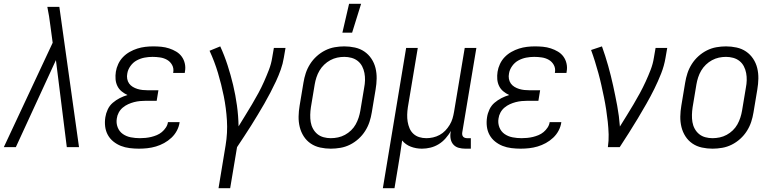

<svg xmlns="http://www.w3.org/2000/svg" viewBox="-32 -771 4052 1006"><path d="M-12 0 244 -547 232 -636Q229 -661 225 -686Q221 -711 216 -735H279L382 0H318L261 -456L51 0Z M696 8Q672 8 647.5 5Q623 2 601.5 -6.5Q580 -15 562 -29.5Q544 -44 533 -64Q522 -84 519 -108Q516 -132 520 -157Q523 -177 532.5 -197.5Q542 -218 559 -232.5Q576 -247 595.5 -257Q615 -267 636 -273Q619 -281 605 -292.5Q591 -304 583 -320.5Q575 -337 573.5 -356Q572 -375 575 -395Q578 -415 587.5 -435.5Q597 -456 612.5 -472Q628 -488 647.5 -499Q667 -510 687.5 -516.5Q708 -523 729 -525.5Q750 -528 771 -528Q792 -528 813 -526Q834 -524 854 -517.5Q874 -511 891.5 -500.5Q909 -490 920.5 -474Q932 -458 936.5 -437.5Q941 -417 937 -396L936 -389H875L876 -393Q879 -414 869.5 -431Q860 -448 843.5 -457.5Q827 -467 807 -470Q787 -473 767 -473Q746 -473 725 -469Q704 -465 684.5 -454.5Q665 -444 651.5 -425Q638 -406 635 -386Q632 -372 634.5 -358Q637 -344 644.5 -333.5Q652 -323 663.5 -316Q675 -309 688 -305Q701 -301 715 -299.5Q729 -298 743 -298H798L789 -243H734Q718 -243 702 -241.5Q686 -240 670.5 -236Q655 -232 639.5 -225Q624 -218 611 -207Q598 -196 590 -181Q582 -166 580 -150Q576 -126 584.5 -104Q593 -82 611.5 -69Q630 -56 653.5 -51.5Q677 -47 701 -47Q715 -47 730.5 -48.5Q746 -50 760.5 -53.5Q775 -57 789.5 -63Q804 -69 816 -79Q828 -89 837 -102.5Q846 -116 848 -131H909V-130Q906 -108 895 -87Q884 -66 866.5 -49.5Q849 -33 828 -21.5Q807 -10 785 -3.5Q763 3 740.5 5.5Q718 8 696 8Z M1113 215 1150 -9Q1161 -75 1157 -140Q1153 -205 1140.5 -267Q1128 -329 1110 -389Q1092 -449 1066 -505L1122 -528Q1144 -480 1160.5 -429Q1177 -378 1189.5 -325.5Q1202 -273 1209.5 -218.5Q1217 -164 1218 -109Q1235 -137 1253 -166Q1271 -195 1288.5 -224.5Q1306 -254 1322 -283.5Q1338 -313 1351.5 -343.5Q1365 -374 1377 -405Q1389 -436 1394 -468L1403 -520H1464L1455 -468Q1450 -437 1439 -406Q1428 -375 1414 -345Q1400 -315 1384.5 -285.5Q1369 -256 1352.5 -227Q1336 -198 1318.5 -169.5Q1301 -141 1283.5 -112.5Q1266 -84 1247 -56Q1228 -28 1210 0L1174 215Z M1701 8Q1673 8 1645.5 2Q1618 -4 1596 -19Q1574 -34 1559.5 -56.5Q1545 -79 1538.5 -105.5Q1532 -132 1532.5 -160.5Q1533 -189 1538 -218L1558 -338Q1562 -363 1570 -387.5Q1578 -412 1592.5 -435Q1607 -458 1627.5 -476.5Q1648 -495 1672 -507Q1696 -519 1721.5 -523.5Q1747 -528 1772 -528Q1800 -528 1827.5 -522Q1855 -516 1877 -501Q1899 -486 1914 -463.5Q1929 -441 1935.5 -414.5Q1942 -388 1941.5 -359.5Q1941 -331 1936 -302L1916 -182Q1912 -157 1904 -132.5Q1896 -108 1881.5 -85Q1867 -62 1846.5 -43.5Q1826 -25 1802 -13Q1778 -1 1752 3.5Q1726 8 1701 8ZM1701 -47Q1720 -47 1739 -51Q1758 -55 1775.5 -64.5Q1793 -74 1807.5 -88Q1822 -102 1831.5 -119Q1841 -136 1847 -154.5Q1853 -173 1856 -191L1876 -311Q1880 -331 1880.5 -350.5Q1881 -370 1877.5 -388.5Q1874 -407 1865.5 -423.5Q1857 -440 1842.5 -451.5Q1828 -463 1809.5 -468Q1791 -473 1772 -473Q1753 -473 1734.5 -469Q1716 -465 1698.5 -455.5Q1681 -446 1666.5 -432Q1652 -418 1642 -401Q1632 -384 1626 -365.5Q1620 -347 1617 -329L1597 -209Q1594 -189 1593.5 -169.5Q1593 -150 1596 -131.5Q1599 -113 1608 -96.5Q1617 -80 1631 -68.5Q1645 -57 1663.5 -52Q1682 -47 1701 -47ZM1762 -600 1797 -751H1860L1813 -600Z M1974 215 2096 -520H2157L2105 -209Q2102 -189 2101.5 -170Q2101 -151 2104 -133Q2107 -115 2114 -98.5Q2121 -82 2134 -70Q2147 -58 2164.5 -52.5Q2182 -47 2202 -47Q2219 -47 2237 -51Q2255 -55 2271.5 -64Q2288 -73 2301 -86.5Q2314 -100 2324 -116.5Q2334 -133 2339 -150Q2344 -167 2347 -185L2403 -520H2464L2390 -77Q2389 -71 2390 -65Q2391 -59 2394.5 -55Q2398 -51 2403.5 -49Q2409 -47 2415 -47H2435V8H2406Q2388 8 2371.5 3.5Q2355 -1 2344 -13Q2333 -25 2329.5 -42Q2326 -59 2329 -77L2331 -85Q2319 -65 2303 -46.5Q2287 -28 2266.5 -15.5Q2246 -3 2223.5 2.5Q2201 8 2179 8Q2148 8 2120.5 -2.5Q2093 -13 2075 -35Q2070 1 2064.5 36.5Q2059 72 2053 107L2035 215Z M2696 8Q2672 8 2647.5 5Q2623 2 2601.5 -6.5Q2580 -15 2562 -29.5Q2544 -44 2533 -64Q2522 -84 2519 -108Q2516 -132 2520 -157Q2523 -177 2532.5 -197.5Q2542 -218 2559 -232.5Q2576 -247 2595.5 -257Q2615 -267 2636 -273Q2619 -281 2605 -292.5Q2591 -304 2583 -320.5Q2575 -337 2573.5 -356Q2572 -375 2575 -395Q2578 -415 2587.5 -435.5Q2597 -456 2612.5 -472Q2628 -488 2647.5 -499Q2667 -510 2687.5 -516.5Q2708 -523 2729 -525.5Q2750 -528 2771 -528Q2792 -528 2813 -526Q2834 -524 2854 -517.5Q2874 -511 2891.5 -500.5Q2909 -490 2920.5 -474Q2932 -458 2936.5 -437.5Q2941 -417 2937 -396L2936 -389H2875L2876 -393Q2879 -414 2869.5 -431Q2860 -448 2843.5 -457.5Q2827 -467 2807 -470Q2787 -473 2767 -473Q2746 -473 2725 -469Q2704 -465 2684.5 -454.5Q2665 -444 2651.5 -425Q2638 -406 2635 -386Q2632 -372 2634.5 -358Q2637 -344 2644.5 -333.5Q2652 -323 2663.5 -316Q2675 -309 2688 -305Q2701 -301 2715 -299.5Q2729 -298 2743 -298H2798L2789 -243H2734Q2718 -243 2702 -241.5Q2686 -240 2670.5 -236Q2655 -232 2639.5 -225Q2624 -218 2611 -207Q2598 -196 2590 -181Q2582 -166 2580 -150Q2576 -126 2584.5 -104Q2593 -82 2611.5 -69Q2630 -56 2653.5 -51.5Q2677 -47 2701 -47Q2715 -47 2730.5 -48.5Q2746 -50 2760.5 -53.5Q2775 -57 2789.5 -63Q2804 -69 2816 -79Q2828 -89 2837 -102.5Q2846 -116 2848 -131H2909V-130Q2906 -108 2895 -87Q2884 -66 2866.5 -49.5Q2849 -33 2828 -21.5Q2807 -10 2785 -3.5Q2763 3 2740.5 5.5Q2718 8 2696 8Z M3153 0Q3158 -34 3157 -67Q3156 -100 3152.5 -132.5Q3149 -165 3144 -197.5Q3139 -230 3132.5 -261.5Q3126 -293 3119 -324.5Q3112 -356 3103.5 -387Q3095 -418 3085.5 -448.5Q3076 -479 3065 -509L3122 -528Q3140 -478 3154.5 -426.5Q3169 -375 3180.5 -322.5Q3192 -270 3202 -216.5Q3212 -163 3216 -108Q3234 -137 3252 -166Q3270 -195 3287.5 -224.5Q3305 -254 3321 -283.5Q3337 -313 3351 -343.5Q3365 -374 3377 -405Q3389 -436 3394 -468L3403 -520H3464L3455 -468Q3448 -426 3432 -385.5Q3416 -345 3396.5 -305.5Q3377 -266 3355 -227.5Q3333 -189 3310 -150.5Q3287 -112 3263 -74.5Q3239 -37 3215 0Z M3701 8Q3673 8 3645.5 2Q3618 -4 3596 -19Q3574 -34 3559.5 -56.5Q3545 -79 3538.5 -105.5Q3532 -132 3532.5 -160.5Q3533 -189 3538 -218L3558 -338Q3562 -363 3570 -387.5Q3578 -412 3592.5 -435Q3607 -458 3627.5 -476.5Q3648 -495 3672 -507Q3696 -519 3721.5 -523.5Q3747 -528 3772 -528Q3800 -528 3827.5 -522Q3855 -516 3877 -501Q3899 -486 3914 -463.5Q3929 -441 3935.5 -414.5Q3942 -388 3941.5 -359.5Q3941 -331 3936 -302L3916 -182Q3912 -157 3904 -132.5Q3896 -108 3881.5 -85Q3867 -62 3846.5 -43.5Q3826 -25 3802 -13Q3778 -1 3752 3.5Q3726 8 3701 8ZM3701 -47Q3720 -47 3739 -51Q3758 -55 3775.5 -64.5Q3793 -74 3807.5 -88Q3822 -102 3831.5 -119Q3841 -136 3847 -154.5Q3853 -173 3856 -191L3876 -311Q3880 -331 3880.5 -350.5Q3881 -370 3877.5 -388.5Q3874 -407 3865.5 -423.5Q3857 -440 3842.5 -451.5Q3828 -463 3809.5 -468Q3791 -473 3772 -473Q3753 -473 3734.5 -469Q3716 -465 3698.5 -455.5Q3681 -446 3666.5 -432Q3652 -418 3642 -401Q3632 -384 3626 -365.5Q3620 -347 3617 -329L3597 -209Q3594 -189 3593.5 -169.5Q3593 -150 3596 -131.5Q3599 -113 3608 -96.5Q3617 -80 3631 -68.5Q3645 -57 3663.5 -52Q3682 -47 3701 -47Z"/></svg>

Font: Iosevka Light Oblique
Style: Regular
Weight: 300
Italic angle: -9°
Monospace: yes
Designer: Belleve Invis
Foundry: Belleve Invis
Version: Version 32.5.0; ttfautohint (v1.8.4)